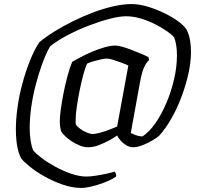

<svg xmlns="http://www.w3.org/2000/svg" viewBox="-20 -724 988 944"><path d="M381 200Q334 200 286 183Q238 166 196 142Q154 118 125 94Q96 70 86 57Q77 43 70.5 20.5Q64 -2 61 -30Q58 -58 58 -88Q58 -137 66 -195.5Q74 -254 90 -313Q106 -372 127 -425Q148 -478 173 -516Q204 -542 246.5 -568.5Q289 -595 338.5 -619.5Q388 -644 438.5 -663Q489 -682 537.5 -693Q586 -704 627 -704Q665 -704 709 -690.5Q753 -677 794 -656.5Q835 -636 863.5 -613.5Q892 -591 900 -573Q910 -552 914.5 -525Q919 -498 919 -467Q919 -419 906.5 -362.5Q894 -306 872.5 -248.5Q851 -191 822.5 -141Q794 -91 762 -56Q752 -47 729 -33.5Q706 -20 680.5 -10Q655 0 634 0Q617 0 600.5 -10Q584 -20 572 -34Q560 -48 556 -58Q538 -45 513.5 -32Q489 -19 463.5 -9.5Q438 0 413 0Q393 0 372 -8.5Q351 -17 332 -29.5Q313 -42 300 -55Q287 -68 282 -76Q279 -82 276.5 -96Q274 -110 274 -128Q274 -150 279 -187Q284 -224 292.5 -267Q301 -310 312 -351Q323 -392 335 -420Q350 -429 375.5 -442.5Q401 -456 431.5 -469Q462 -482 492.5 -491Q523 -500 547 -500Q560 -500 581.5 -494Q603 -488 627.5 -478.5Q652 -469 674.5 -459.5Q697 -450 710 -443L713 -429Q703 -419 695 -406Q687 -393 680.5 -372Q674 -351 668 -318L623 -70Q633 -65 647.5 -59.5Q662 -54 680 -53Q713 -74 743.5 -117.5Q774 -161 798 -217.5Q822 -274 836 -335Q850 -396 850 -452Q850 -481 846 -503.5Q842 -526 836 -541Q826 -553 801 -570.5Q776 -588 742.5 -605Q709 -622 672 -633Q635 -644 599 -644Q568 -644 521 -632Q474 -620 420 -599.5Q366 -579 315 -552.5Q264 -526 226 -496Q205 -458 187 -408.5Q169 -359 155 -304.5Q141 -250 133.5 -196.5Q126 -143 126 -95Q126 -61 130.5 -32.5Q135 -4 143 15Q156 31 185 53Q214 75 252.5 96Q291 117 331 130.5Q371 144 405 144Q424 144 450 140Q476 136 501.5 130.5Q527 125 543 120Q547 123 549.5 129.5Q552 136 551 144Q526 161 493 173.5Q460 186 430 193Q400 200 381 200ZM436 -65Q449 -65 472.5 -71.5Q496 -78 519.5 -87Q543 -96 556 -102L611 -402Q596 -409 575.5 -416.5Q555 -424 536 -430Q517 -436 505 -436Q495 -436 476.5 -432Q458 -428 439 -422.5Q420 -417 408 -411Q399 -392 389.5 -356.5Q380 -321 371.5 -279Q363 -237 357.5 -198.5Q352 -160 352 -135Q352 -126 352 -120.5Q352 -115 353 -112Q359 -102 374.5 -90.5Q390 -79 407.5 -72Q425 -65 436 -65Z"/></svg>

Font: Texturina 12pt Light
Style: Italic
Weight: 300
Italic angle: -11°
Designer: Guillermo Torres Carreño
Foundry: Omnibus-Type
Version: Version 1.002